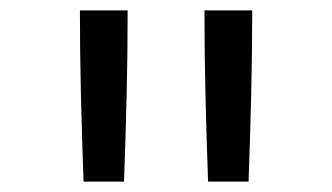

<svg xmlns="http://www.w3.org/2000/svg" viewBox="-20 -792 640 370"><path d="M141 -442Q138 -524 136 -606.5Q134 -689 134 -772H226Q226 -689 224 -606.5Q222 -524 219 -442ZM381 -442Q378 -524 376 -606.5Q374 -689 374 -772H466Q466 -689 464 -606.5Q462 -524 459 -442Z"/></svg>

Font: Iosevka Etoile
Style: Regular
Weight: 400
Designer: Belleve Invis
Foundry: Belleve Invis
Version: Version 33.2.4